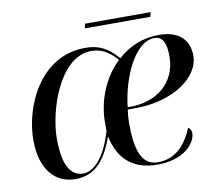

<svg xmlns="http://www.w3.org/2000/svg" viewBox="-74 -739 962 837"><g transform="rotate(-10 406.5 -320.0)"><path d="M349 -630H639L643 -650H353ZM194 10C270 10 324 -30 366 -147H367C390 -36 461 10 558 10C678 10 731 -56 731 -100C731 -111 725 -121 717 -125C687 -53 640 0 562 0C490 0 467 -69 467 -189C467 -208 469 -232 472 -249H505C672 -249 794 -335 794 -431C794 -505 745 -546 661 -546C589 -546 527 -519 479 -475C428 -534 385 -546 335 -546C132 -546 43 -333 43 -189C43 -53 111 10 194 10ZM484 -259H473C487 -388 553 -536 640 -536C678 -536 691 -501 691 -447C691 -328 601 -259 484 -259ZM233 -8C176 -8 145 -62 145 -178C145 -299 217 -528 359 -528C397 -528 431 -515 472 -469C411 -413 364 -316 364 -210V-173C331 -59 279 -8 233 -8Z"/></g></svg>

Font: Noto Serif Display
Style: Italic
Weight: 400
Italic angle: -12°
Designer: Monotype Design Team
Foundry: Monotype Imaging Inc.
Version: Version 2.009